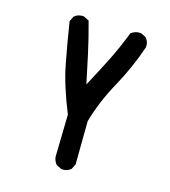

<svg xmlns="http://www.w3.org/2000/svg" viewBox="-97 -572 694 783"><g transform="rotate(15 250.0 -180.0)"><path d="M154.3 -493.2Q157.2 -493.2 161.6 -492.7L184.1 -481.4Q202.6 -414.6 216.6 -350.6Q230.5 -286.6 242.7 -227.5Q273.9 -285.2 304.9 -346.2Q335.9 -407.2 361.8 -475.1Q371.6 -482.4 380.4 -484.9Q389.2 -487.3 394.8 -487.3Q400.4 -487.3 404.8 -486.8L426.3 -476.1L426.8 -475.1Q438.5 -461.9 438.5 -442.4Q438.5 -436.5 437.5 -434.6Q406.2 -342.8 359.1 -257.8Q312 -172.9 286.6 -84L284.7 99.1L273.9 120.6Q265.1 127.9 256.8 130.4Q248.5 132.8 242.9 132.8Q237.3 132.8 232.9 132.3L211.4 121.6Q199.7 107.9 197.8 90.3V89.8L201.7 -88.9Q156.7 -199.2 140.1 -285.2Q123.5 -371.1 109.9 -459L120.6 -481L121.6 -481.4Q134.8 -493.2 154.3 -493.2Z"/></g></svg>

Font: Bakudai
Style: Medium
Weight: 500
Version: Version 1.48